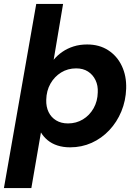

<svg xmlns="http://www.w3.org/2000/svg" viewBox="-37 -740 711 980"><path d="M-17 220 148 -720H285L237 -435Q256 -458 281.5 -475.5Q307 -493 338.5 -503Q370 -513 408 -513Q470 -513 515.5 -483.5Q561 -454 585 -403Q609 -352 607 -288Q605 -226 582.5 -171.5Q560 -117 521 -75.5Q482 -34 431 -11Q380 12 321 12Q285 12 256 2.5Q227 -7 206 -24.5Q185 -42 172 -64L123 220ZM310 -110Q352 -110 386 -130.5Q420 -151 440.5 -187Q461 -223 462 -268Q464 -303 450.5 -331Q437 -359 412 -375Q387 -391 352 -391Q309 -391 275 -370Q241 -349 220.5 -313Q200 -277 199 -230Q198 -195 211 -168Q224 -141 249.5 -125.5Q275 -110 310 -110Z"/></svg>

Font: DM Sans 17pt ExtraBold
Style: Italic
Weight: 800
Italic angle: -10°
Version: Version 4.004;gftools[0.9.30]